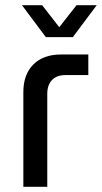

<svg xmlns="http://www.w3.org/2000/svg" viewBox="-20 -720 393 740"><path d="M70 0V-365Q70 -433 108.5 -471.5Q147 -510 215 -510H320.4V-430.6H232.2Q198.8 -430.6 180.5 -411.6Q162.2 -392.6 162.2 -358.6V0ZM156.6 -577 64.6 -700H142.4L208.4 -615.2L275 -700H352.8L260.8 -577Z"/></svg>

Font: MuseoModerno Thin
Style: Regular
Weight: 100
Designer: Pablo Cosgaya, Héctor Gatti, Marcela Romero, and the Authors of The MuseoModerno Project.
Foundry: Omnibus-Type Team
Version: Version 1.003